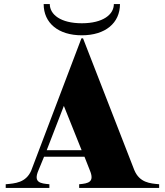

<svg xmlns="http://www.w3.org/2000/svg" viewBox="-20 -921 809 941"><path d="M8 -18V0H222V-18C178 -22 143 -26 168 -85L196 -153H394L420 -87C445 -28 413 -22 368 -18V0H760V-18C716 -22 664 -25 638 -88L387 -733H379L133 -85C107 -25 53 -22 8 -18ZM209 -185 293 -402 380 -185ZM224 -901H194C194 -808 266 -748 381 -748C496 -748 568 -808 568 -901H538C538 -850 485 -807 381 -807C277 -807 224 -850 224 -901Z"/></svg>

Font: Sprat
Style: Bold
Weight: 700
Designer: Ethan Nakache
Foundry: Collletttivo
Version: Version 2.000;Glyphs 3.2 (3217)